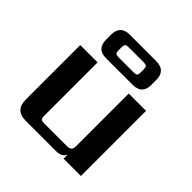

<svg xmlns="http://www.w3.org/2000/svg" viewBox="-185 -860 1011 1011"><g transform="rotate(45 321.0 -354.0)"><path d="M234 -628V-611Q234 -593 239 -587.5Q244 -582 263 -582H370Q389 -582 394 -587.5Q399 -593 399 -611V-628Q399 -646 394 -651.5Q389 -657 370 -657H263Q244 -657 239 -651.5Q234 -646 234 -628ZM415 -532H217Q148 -532 148 -601V-638Q148 -708 217 -708H415Q485 -708 485 -638V-601Q485 -532 415 -532ZM433 -485H562V0H433V-31Q421 0 377 0H151Q72 0 72 -79V-485H201V-90Q201 -70 206.5 -64.5Q212 -59 232 -59H398Q417 -59 425 -66.5Q433 -74 433 -92Z"/></g></svg>

Font: Sarpanch SemiBold
Style: Regular
Weight: 600
Designer: Manushi Parikh (Devanagari and Latin), Jyotish Sonowal (Devanagari)
Foundry: Indian Type Foundry
Version: Version 2.004;PS 1.0;hotconv 1.0.78;makeotf.lib2.5.61930; tt